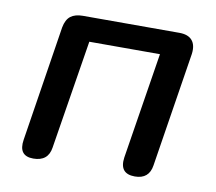

<svg xmlns="http://www.w3.org/2000/svg" viewBox="-62 -559 716 637"><g transform="rotate(10 296.5 -240.5)"><path d="M88 7Q37 7 46 -49L107 -438Q112 -465 127 -476.5Q142 -488 168 -488H493Q523 -488 536.5 -472Q550 -456 546 -426L485 -40Q478 7 430 7Q377 7 385 -49L442 -407H204L145 -40Q138 7 88 7Z"/></g></svg>

Font: Nunito SemiBold
Style: Italic
Weight: 600
Italic angle: -9°
Designer: Vernon Adams
Foundry: Vernon Adams
Version: Version 3.601; ttfautohint (v1.8.2.53-6de2)